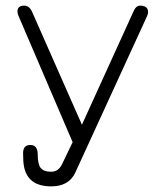

<svg xmlns="http://www.w3.org/2000/svg" viewBox="-20 -656 567 682"><path d="M94 -614 271 -213 454 -615Q463 -636 477 -636Q506 -636 506 -613Q506 -608 503 -600L247 -42Q224 6 162 6Q78 6 65 -66Q62 -82 62 -112Q62 -141 88 -141Q114 -141 114 -107Q114 -73 124.5 -59.5Q135 -46 162 -46Q188 -46 201 -74L238 -151L46 -599Q42 -607 42 -615Q42 -636 66 -636Q84 -636 94 -614Z"/></svg>

Font: Jura
Style: Regular
Weight: 400
Designer: Daniel Johnson, Alexei Vanyashin
Foundry: Daniel Johnson
Version: Version 5.103